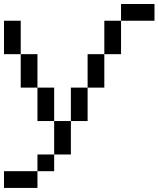

<svg xmlns="http://www.w3.org/2000/svg" viewBox="-20 -770 790 957"><path d="M0 166.7V83.3H166.7V166.7ZM0 -500V-666.7H83.3V-500ZM750 -750V-666.7H583.3V-750ZM166.7 83.3V0H250V83.3ZM166.7 -166.7V-333.3H250V-166.7ZM166.7 -333.3H83.3V-500H166.7ZM333.3 -166.7V0H250V-166.7ZM333.3 -333.3H416.7V-166.7H333.3ZM500 -333.3H416.7V-500H500ZM500 -500V-666.7H583.3V-500Z"/></svg>

Font: Galmuri11 Regular
Style: Regular
Weight: 400
Designer: Minseo Lee (Quiple)
Version: Version 2.356;hotconv 1.1.0;makeotfexe 2.6.0 DEVELOPMENT